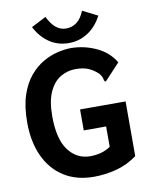

<svg xmlns="http://www.w3.org/2000/svg" viewBox="-90 -872 730 947"><g transform="rotate(-10 275.0 -398.0)"><path d="M303 11Q216 11 153.5 -29Q91 -69 58 -141Q25 -213 25 -310Q25 -389 43.5 -445Q62 -501 93 -538Q124 -575 161 -596Q198 -617 235 -625.5Q272 -634 302 -634Q369 -633 428.5 -605Q488 -577 519 -524L448 -448L441 -441L434 -448Q433 -456 430.5 -463.5Q428 -471 418 -484Q399 -503 372.5 -515.5Q346 -528 305 -528Q265 -528 230 -507.5Q195 -487 173.5 -441Q152 -395 152 -319Q152 -204 194 -148Q236 -92 303 -92Q330 -92 355.5 -98.5Q381 -105 405 -121V-223H293V-328H521V-54Q472 -18 416 -3.5Q360 11 303 11ZM387 -806 462 -768Q435 -716 392 -688Q349 -660 296 -660Q242 -660 199.5 -688.5Q157 -717 130 -769L204 -807Q222 -770 244.5 -751.5Q267 -733 296 -733Q325 -733 348.5 -750.5Q372 -768 387 -806Z"/></g></svg>

Font: Inconsolata SemiExpanded ExtraBold
Style: Regular
Weight: 800
Width: 6
Monospace: yes
Designer: Raph Levien, Cyreal, Brenton Simpson
Foundry: Raph Levien, Cyreal, Google
Version: Version 3.001; ttfautohint (v1.8.2.53-6de2)